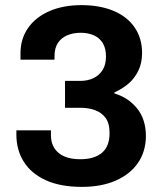

<svg xmlns="http://www.w3.org/2000/svg" viewBox="-20 -718 636 750"><path d="M300 12Q216 12 159 -14Q102 -40 73 -86Q44 -132 44 -192V-209H179V-190Q179 -146 208.5 -121Q238 -96 294 -96Q348 -96 378 -121Q408 -146 408 -198Q408 -237 392 -258Q376 -279 350.5 -288Q325 -297 295 -297H234V-402H294Q322 -402 344.5 -412.5Q367 -423 380.5 -444Q394 -465 394 -498Q394 -529 381.5 -549.5Q369 -570 346.5 -580Q324 -590 295 -590Q266 -590 242.5 -580Q219 -570 206 -550Q193 -530 193 -500V-485H60V-510Q60 -566 89.5 -608.5Q119 -651 173 -674.5Q227 -698 298 -698Q369 -698 422.5 -676Q476 -654 505.5 -611.5Q535 -569 535 -511Q535 -472 520.5 -442Q506 -412 482 -391.5Q458 -371 427 -357V-353Q481 -337 515.5 -294.5Q550 -252 550 -185Q549 -125 518.5 -81Q488 -37 432 -12.5Q376 12 300 12Z"/></svg>

Font: Archivo SemiBold
Style: Bold
Weight: 700
Version: Version 2.001